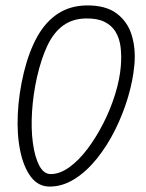

<svg xmlns="http://www.w3.org/2000/svg" viewBox="-20 -676 537 707"><path d="M163 11Q121 11 94 -24.5Q67 -60 54.5 -120.5Q42 -181 45.5 -256Q49 -331 68 -410Q87 -487 117.5 -541.5Q148 -596 193 -625.5Q238 -655 298 -656Q369 -657 409.5 -626.5Q450 -596 465 -546.5Q480 -497 475 -439Q470 -381 451.5 -318.5Q433 -256 403.5 -197Q374 -138 336 -91Q298 -44 254 -16.5Q210 11 163 11ZM167 -35Q200 -35 235 -60Q270 -85 302 -127.5Q334 -170 360.5 -222Q387 -274 404 -329Q421 -384 425 -433Q428 -471 424 -503Q420 -535 405.5 -559Q391 -583 364 -596Q337 -609 295 -608Q247 -607 212.5 -582Q178 -557 155 -509Q132 -461 116 -391Q102 -328 98 -265Q94 -202 101 -150Q108 -98 124.5 -66.5Q141 -35 167 -35Z"/></svg>

Font: Edu QLD Beginners
Style: Regular
Weight: 400
Designer: Tina and Corey Anderson
Foundry: Google for Education
Version: Version 1.001